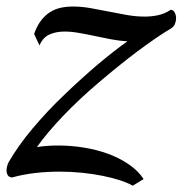

<svg xmlns="http://www.w3.org/2000/svg" viewBox="-52 -549 595 595"><path d="M476.6 -518.6Q484.9 -518.6 489.3 -510.5Q493.7 -502.4 493.7 -492.2Q493.7 -483.4 490 -474.6Q486.3 -465.8 478 -460.9Q454.1 -446.8 427 -428Q399.9 -409.2 370.8 -387.5Q341.8 -365.7 311.8 -341.3Q281.7 -316.9 252 -291.5Q222.7 -266.6 194.8 -240.5Q167 -214.4 142.6 -188.7Q118.2 -163.1 97.7 -138.7Q77.1 -114.3 62.5 -93.3Q78.1 -95.7 94.7 -96.9Q111.3 -98.1 128.4 -98.1Q167.5 -98.1 207.3 -91.8Q247.1 -85.4 282.5 -72.5Q317.9 -59.6 346.7 -40Q375.5 -20.5 393.1 5.9L359.4 26.4Q342.8 17.1 318.6 9.3Q294.4 1.5 264.6 -4.4Q234.9 -10.3 201.4 -13.7Q168 -17.1 132.8 -17.1Q94.7 -17.1 57.6 -12.9Q20.5 -8.8 -14.6 1Q-24.4 0 -28.1 -6.3Q-31.7 -12.7 -31.7 -21Q-31.7 -28.3 -29.5 -35.6Q-27.3 -43 -24.4 -47.9Q-10.7 -71.3 7.8 -97.7Q26.4 -124 48.8 -150.6Q71.3 -177.2 96.2 -203.9Q121.1 -230.5 147 -254.9Q173.3 -280.3 199.7 -304.2Q226.1 -328.1 251.2 -349.4Q276.4 -370.6 299.6 -388.7Q322.8 -406.7 342.8 -420.9Q317.9 -422.4 292.2 -427.2Q266.6 -432.1 241.5 -437.5Q216.3 -442.9 192.6 -447Q168.9 -451.2 147.9 -451.2Q121.6 -451.2 101.3 -442.1Q81.1 -433.1 70.3 -408.2L53.7 -443.8Q62.5 -468.8 75 -485.1Q87.4 -501.5 102.8 -511.2Q118.2 -521 136.2 -524.9Q154.3 -528.8 174.3 -528.8Q200.2 -528.8 228.3 -523.9Q256.3 -519 284.9 -513.2Q313.5 -507.3 341.8 -502.4Q370.1 -497.6 396.5 -497.6Q418.9 -497.6 439.2 -502.2Q459.5 -506.8 476.6 -518.6Z"/></svg>

Font: Arian Grqi
Style: Italic
Weight: 400
Italic angle: -15°
Designer: Ruben Hakobyan (Tarumian)
Foundry: Ruben Hakobyan (Tarumian)
Version: Version 1.002